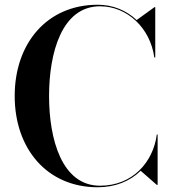

<svg xmlns="http://www.w3.org/2000/svg" viewBox="-20 -780 728 810"><path d="M645 -212.5H641.5C626.5 -96 539 3.5 402 3.5C240.5 3.5 187 -193 187 -375C187 -557 240.5 -753.5 402 -753.5C515.5 -753.5 614 -663 631 -537.5H635V-750H632L556.5 -695.5C513.5 -736 456.5 -760 392 -760C179 -760 42 -598 42 -375C42 -152 179 10 392 10C467.5 10 529 -16 573.5 -59.5L641.5 0H645Z"/></svg>

Font: Bodoni* 48pt Medium
Style: Regular
Weight: 500
Version: Version 2.3